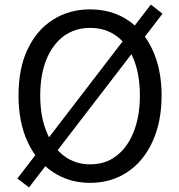

<svg xmlns="http://www.w3.org/2000/svg" viewBox="-20 -787 782 840"><path d="M56 -6 640 -767 691 -727 107 33ZM212 -34Q140 -81 100.5 -167Q61 -253 61 -369Q61 -488 101 -572Q141 -656 212 -701Q283 -746 374 -746Q467 -746 537.5 -700Q608 -654 647.5 -568.5Q687 -483 687 -369Q687 -255 647.5 -168Q608 -81 537 -34Q466 13 374 13Q283 13 212 -34ZM489 -105Q538 -142 565 -210.5Q592 -279 592 -369Q592 -458 566 -525Q540 -592 491 -628.5Q442 -665 374 -665Q310 -665 260 -630Q210 -593 183 -526.5Q156 -460 156 -369Q156 -276 184 -210Q211 -142 260 -105Q309 -68 374 -68Q442 -68 489 -105Z"/></svg>

Font: Merged Yaku Han JP
Style: Regular
Weight: 400
Designer: Ryoko NISHIZUKA 西塚涼子 (kana, bopomofo & ideographs); Paul D. Hunt (Latin, Greek & Cyrillic); Sandoll Communications 산돌커뮤니
Foundry: Adobe
Version: Version 2.004